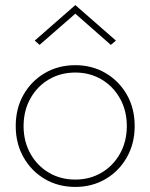

<svg xmlns="http://www.w3.org/2000/svg" viewBox="-20 -727 593 757"><path d="M277 -673 136 -550 117 -567 277 -707 437 -567 417 -550ZM42 -230Q42 -300 73 -354Q104 -408 157 -439Q210 -470 277 -470Q343 -470 396 -439Q449 -408 480 -354Q511 -300 511 -230Q511 -161 480 -106.5Q449 -52 396 -21Q343 10 277 10Q210 10 157 -21Q104 -52 73 -106.5Q42 -161 42 -230ZM73 -230Q73 -169 100 -121Q127 -73 173 -46Q219 -19 277 -19Q334 -19 380 -46Q426 -73 453 -121Q480 -169 480 -230Q480 -291 453 -339Q426 -387 380 -414Q334 -441 277 -441Q219 -441 173 -414Q127 -387 100 -339Q73 -291 73 -230Z"/></svg>

Font: Jost* Thin
Style: Regular
Weight: 200
Version: Version 3.7